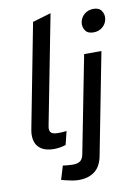

<svg xmlns="http://www.w3.org/2000/svg" viewBox="-104 -836 788 1111"><g transform="rotate(-10 290.0 -280.5)"><path d="M226.7 -4Q209.2 2 191.5 4.7Q173.7 7.5 157.7 7.5Q111.6 7.5 84.5 -9.6Q57.4 -26.7 48.5 -56.2Q39.5 -85.8 46.2 -123.2L164.9 -738L273.2 -770L149.2 -131.9Q143 -103.3 153.8 -91.5Q164.6 -79.6 192.6 -79.6Q206.5 -79.6 219.4 -80.1Q232.3 -80.6 246.1 -82.6ZM165.9 190.4 190.2 110.5 208 112.8Q217.6 113.8 228.7 114.5Q239.8 115.3 248.6 115.3Q277.7 115.3 292.5 104Q307.4 92.6 312.6 64.4L423.6 -503.2H525.1L409.8 90.4Q397.9 153.5 361.2 181.2Q324.5 209 268.2 209Q249.7 209 229.8 205.5Q209.8 202.1 189.5 196.9ZM498.3 -617.5Q464.7 -617.5 450.9 -639.3Q437 -661.1 441.4 -686.7Q444.3 -703.3 454.4 -718.1Q464.6 -733 482 -742.3Q499.4 -751.6 522.3 -751.6Q554.7 -751.6 569 -729.9Q583.3 -708.2 578.9 -682.5Q576.7 -666.2 566.6 -651.4Q556.5 -636.5 539.6 -627Q522.7 -617.5 498.3 -617.5Z"/></g></svg>

Font: REM Medium
Style: Italic
Weight: 500
Italic angle: -11°
Designer: Octavio Pardo
Foundry: Ashler Design
Version: Version 1.005;gftools[0.9.28]